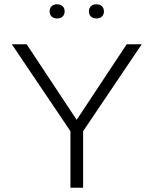

<svg xmlns="http://www.w3.org/2000/svg" viewBox="-20 -874 715 894"><path d="M308 0V-263L35 -668H104L337 -316L570 -668H640L367 -263V0ZM429 -788Q413 -788 403.5 -797Q394 -806 394 -821Q394 -836 403.5 -845Q413 -854 429 -854Q445 -854 454.5 -845Q464 -836 464 -821Q464 -806 454.5 -797Q445 -788 429 -788ZM246 -788Q230 -788 220.5 -797Q211 -806 211 -821Q211 -836 220.5 -845Q230 -854 246 -854Q262 -854 271.5 -845Q281 -836 281 -821Q281 -806 271.5 -797Q262 -788 246 -788Z"/></svg>

Font: Gantari Light
Style: Regular
Weight: 300
Designer: Anugrah Pasau
Foundry: Lafontype
Version: Version 1.000; ttfautohint (v1.8.3)